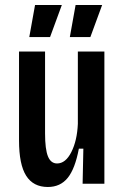

<svg xmlns="http://www.w3.org/2000/svg" viewBox="-20 -734 496 767"><path d="M171 13Q113 13 84.5 -32Q56 -77 56 -173V-528H160V-201Q160 -138 171.5 -109.5Q183 -81 208 -81Q242 -81 265 -126.5Q288 -172 291 -239V-528H397V0H310L313 -140H295Q280 -60 250.5 -23.5Q221 13 171 13ZM180 -586H97L120 -714H227ZM341 -586H259L282 -714H388Z"/></svg>

Font: Bricolage Grotesque 12pt Condensed Medium
Style: Regular
Weight: 500
Width: 3
Designer: Mathieu Triay
Foundry: Atelier Triay
Version: Version 1.001; ttfautohint (v1.8.4.7-5d5b);gftools[0.9.33.de